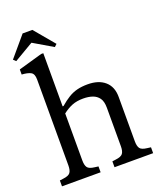

<svg xmlns="http://www.w3.org/2000/svg" viewBox="-170 -1062 979 1168"><g transform="rotate(-20 319.5 -478.0)"><path d="M26 0V-38L48 -41Q84 -45 95 -60Q106 -75 106 -106V-663Q106 -700 85.5 -710.5Q65 -721 28 -723V-756L182 -800H196V-456H202Q232 -482 259 -498.5Q286 -515 316 -522.5Q346 -530 384 -530Q455 -530 495.5 -494.5Q536 -459 536 -394V-106Q536 -75 546.5 -60Q557 -45 593 -41L616 -38V0H366V-38L388 -41Q424 -45 435 -60Q446 -75 446 -106V-356Q446 -397 430.5 -418.5Q415 -440 389 -449Q363 -458 329 -458Q288 -458 257.5 -446Q227 -434 196 -410V-106Q196 -75 206.5 -60Q217 -45 253 -41L276 -38V0ZM25 -811 9 -826 119 -956H182L291 -826L275 -811L151 -884H149Z"/></g></svg>

Font: Hedvig Letters Serif
Style: Regular
Weight: 400
Designer: Alexander Örn & Tor Weibull
Foundry: Kanon Foundry
Version: Version 1.000